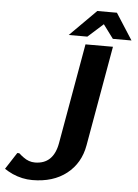

<svg xmlns="http://www.w3.org/2000/svg" viewBox="-78 -919 701 975"><g transform="rotate(5 272.5 -432.0)"><path d="M22 -12Q-5 -25 -19 -35L36 -120H46Q62 -106 71 -100Q98 -80 129 -80Q224 -80 243 -190L333 -700H473L383 -190Q367 -98 298.5 -44Q230 10 123 10Q72 10 22 -12ZM244 -740 378 -874H478L564 -740H469L417 -810L339 -740Z"/></g></svg>

Font: Scada
Style: Bold Italic
Weight: 700
Italic angle: -10°
Version: Version 4.000